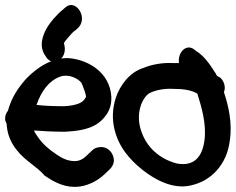

<svg xmlns="http://www.w3.org/2000/svg" viewBox="-22 -714 924 752"><path d="M-2 -250C-2 -243 -1 -239 4 -229C6 -189 20 -156 43 -127C76 -84 123 -62 153 -26C183 -6 221 18 271 18C316 18 361 -5 390 -34L408 -51C416 -59 424 -71 424 -86C424 -108 407 -138 374 -138C360 -138 348 -134 339 -125L320 -107C307 -94 292 -83 271 -83C243 -83 221 -94 198 -110C168 -130 145 -150 126 -178C120 -187 115 -193 111 -203C148 -200 191 -198 231 -198H232C280 -201 342 -205 382 -249C401 -270 416 -295 414 -336C408 -428 328 -478 251 -486H250C239 -487 228 -486 218 -485C226 -493 232 -506 232 -522C232 -529 231 -534 229 -542V-547C235 -556 260 -585 266 -590C270 -593 276 -597 280 -601C328 -641 275 -722 234 -685L224 -676C204 -661 173 -626 159 -600C149 -581 127 -535 156 -495L160 -489V-488C165 -482 171 -477 178 -474C140 -459 107 -433 79 -404C49 -370 23 -332 9 -280C3 -273 -2 -262 -2 -250ZM121 -303C140 -358 170 -398 214 -414C245 -425 280 -409 296 -391C298 -390 322 -329 313 -332C305 -313 281 -301 230 -298C196 -298 155 -299 121 -303Z M431 -329C404 -245 431 -166 471 -114C502 -73 548 -36 588 -14C622 5 673 25 726 12C806 -5 867 -71 878 -163C889 -233 872 -303 855 -353C864 -374 854 -400 838 -412H836L827 -418C825 -423 822 -429 817 -435C801 -461 776 -496 748 -513L740 -519C710 -545 673 -511 679 -467H656C614 -469 574 -462 540 -448C485 -431 447 -379 431 -329ZM530 -204C507 -274 538 -338 567 -351C589 -361 622 -368 654 -366H655C697 -366 729 -361 751 -347C767 -296 787 -230 779 -165C770 -96 735 -61 669 -74C604 -92 552 -135 530 -204Z"/></svg>

Font: Stray Cat
Style: ExBlkCn
Weight: 1000
Version: Version 1.0